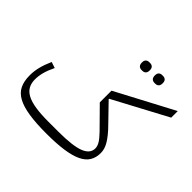

<svg xmlns="http://www.w3.org/2000/svg" viewBox="-193 -1092 1344 1344"><g transform="rotate(45 479.0 -419.5)"><path d="M419 12Q315 12 244.5 1Q174 -10 130 -34Q86 -58 67 -97.5Q48 -137 48 -194Q48 -236 58.5 -278Q69 -320 91 -369L136 -354Q114 -309 104 -272Q94 -235 94 -200Q94 -162 109.5 -134.5Q125 -107 158 -90Q191 -73 243 -65Q295 -57 368 -57H469Q611 -57 673 -81.5Q735 -106 735 -157Q735 -178 721.5 -201.5Q708 -225 673 -261L529 -407V-523L958 -750V-685L557 -471V-467L679 -341Q709 -311 729 -286Q749 -261 761.5 -240Q774 -219 779.5 -199.5Q785 -180 785 -161Q785 -116 765 -83Q745 -50 701 -29Q657 -8 587.5 2Q518 12 419 12ZM703 -774Q687 -774 677.5 -783.5Q668 -793 668 -813Q668 -833 677.5 -842Q687 -851 703 -851H711Q727 -851 736.5 -842Q746 -833 746 -813Q746 -793 736.5 -783.5Q727 -774 711 -774ZM575 -774Q559 -774 549.5 -783.5Q540 -793 540 -813Q540 -833 549.5 -842Q559 -851 575 -851H583Q599 -851 608.5 -842Q618 -833 618 -813Q618 -793 608.5 -783.5Q599 -774 583 -774Z"/></g></svg>

Font: IBM Plex Sans Arabic Light
Style: Regular
Weight: 300
Designer: Mike Abbink, Paul van der Laan, Pieter van Rosmalen, Wael Morcos, Khajak Apelian
Foundry: Bold Monday
Version: Version 1.2